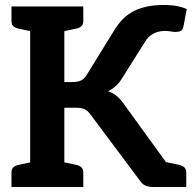

<svg xmlns="http://www.w3.org/2000/svg" viewBox="-20 -750 780 770"><path d="M101 0V-724H238V-421H270Q289 -421 302 -426Q315 -431 326 -447L436 -625Q471 -684 519.5 -707Q568 -730 634 -730Q669 -730 691 -725.5Q713 -721 729 -714L716 -645Q713 -628 702 -624.5Q691 -621 678 -622Q671 -623 661 -624.5Q651 -626 641 -626Q615 -626 594 -614.5Q573 -603 562 -583L467 -432Q456 -415 442.5 -403.5Q429 -392 414 -384Q431 -378 445.5 -367Q460 -356 473 -338L718 0H596Q574 0 561.5 -6.5Q549 -13 540 -27L342 -292Q331 -307 318.5 -312.5Q306 -318 282 -318H238V0ZM628 0 575 -114 643 -100ZM26 0V-58Q26 -72 33.5 -79Q41 -86 55 -89L112 -101L125 0ZM215 0 228 -101 285 -89Q299 -86 306.5 -79Q314 -72 314 -58V0ZM125 -724 112 -623 55 -635Q41 -638 33.5 -645Q26 -652 26 -666V-724ZM314 -724V-666Q314 -652 306.5 -645Q299 -638 285 -635L228 -623L215 -724ZM628 0 640 -101 698 -89Q711 -86 719 -79Q727 -72 727 -58V0Z"/></svg>

Font: Aleo
Style: Bold
Weight: 700
Designer: Alessio Laiso
Foundry: Alessio Laiso
Version: Version 2.001;gftools[0.9.29]